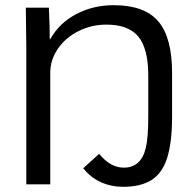

<svg xmlns="http://www.w3.org/2000/svg" viewBox="-20 -718 763 748"><path d="M459.5 9.8Q413.1 9.8 373 -8.3Q333 -26.4 304.2 -62.5L366.2 -118.7Q410.2 -64.9 461.9 -64.9Q530.3 -64.9 548.3 -143.1Q557.6 -181.6 557.6 -266.6V-423.8Q557.6 -527.8 519.3 -575Q481 -622.1 394.5 -622.1Q335.9 -622.1 285.6 -596.7Q234.9 -571.3 205.3 -527.8Q175.8 -484.4 175.8 -435.1V0H82.5V-533.2L80.6 -688H170.4Q172.4 -650.4 173.1 -619.9Q173.8 -589.4 173.8 -565.4H175.8Q210.9 -628.4 277.1 -663.1Q343.3 -697.8 422.9 -697.8Q543 -697.8 596.7 -634.8Q650.4 -571.8 650.4 -434.1V-264.6Q650.4 -165 631.8 -104.7Q613.3 -44.4 571.3 -17.3Q529.3 9.8 459.5 9.8Z"/></svg>

Font: Arimo
Style: Regular
Weight: 400
Designer: Steve Matteson
Foundry: Monotype Imaging Inc.
Version: Version 1.33